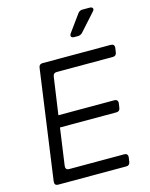

<svg xmlns="http://www.w3.org/2000/svg" viewBox="-143 -1088 918 1178"><g transform="rotate(-15 316.0 -499.5)"><path d="M77 0Q52 0 55 -26L152 -723Q155 -745 177 -745H609Q635 -745 632 -719L628 -692Q625 -670 603 -670H247Q225 -670 222 -648L188 -411H542Q568 -411 565 -385L561 -358Q558 -336 536 -336H178L145 -101Q142 -75 167 -75H515Q541 -75 538 -49L534 -22Q531 0 509 0ZM407 -849Q392 -849 387.5 -857Q383 -865 392 -878L469 -984Q480 -999 498 -999H543Q559 -999 563 -990Q567 -981 556 -970L459 -862Q447 -849 429 -849Z"/></g></svg>

Font: Pitagon Sans Text
Style: Italic
Weight: 400
Italic angle: -8°
Designer: Travis Tran
Foundry: Pitagon
Version: Version 1.001; ttfautohint (v1.8.4.7-5d5b);gftools[0.9.26]